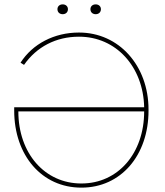

<svg xmlns="http://www.w3.org/2000/svg" viewBox="-20 -854 755 879"><path d="M267 -789C281 -789 291 -798 291 -812C291 -825 281 -834 267 -834C253 -834 243 -825 243 -812C243 -798 253 -789 267 -789ZM418 -789C432 -789 442 -798 442 -812C442 -825 432 -834 418 -834C404 -834 394 -825 394 -812C394 -798 404 -789 418 -789ZM45 -363V-348C45 -142 172 5 352 5H353C533 5 660 -142 660 -348V-352C660 -554 524 -705 342 -705H341C228 -705 129 -653 74 -567L90 -557C148 -640 237 -686 341 -686H342C511 -686 636 -549 640 -363ZM640 -344C640 -152 520 -14 353 -14H352C185 -14 64 -152 64 -344Z"/></svg>

Font: Fixel Display Thin
Style: Regular
Weight: 100
Designer: AlfaBravo + MacPaw
Foundry: Kyrylo Tkachov, Marchela Mozhyna, Serhii Makarenko, Maria Weinstein, Zakhar Kryvoshyya
Version: Version 1.211